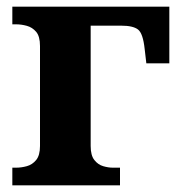

<svg xmlns="http://www.w3.org/2000/svg" viewBox="-20 -556 548 576"><path d="M17 0V-53H29Q44 -53 60.5 -57.5Q77 -62 88.5 -76Q100 -90 100 -118V-418Q100 -447 88.5 -460.5Q77 -474 60.5 -478.5Q44 -483 29 -483H17V-536H488V-366H419L414 -409Q409 -456 394 -467.5Q379 -479 344 -479H252V-118Q252 -90 263 -76Q274 -62 289.5 -57.5Q305 -53 318 -53H340V0Z"/></svg>

Font: NotoSerif-Bold
Style: Regular
Weight: 700
Designer: Monotype Design Team
Foundry: Monotype Imaging Inc.
Version: Version 2.007; ttfautohint (v1.8) -l 8 -r 50 -G 200 -x 14 -D